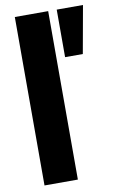

<svg xmlns="http://www.w3.org/2000/svg" viewBox="-90 -858 556 907"><g transform="rotate(-10 187.5 -404.0)"><path d="M249 -808H375L334 -580H249ZM48 -808H208V0H48Z"/></g></svg>

Font: Encode Sans Compressed
Style: ExtraBold
Weight: 800
Designer: Pablo Impallari, Andres Torresi
Foundry: Pablo Impallari, Andres Torresi
Version: Version 1.000; ttfautohint (v1.00) -l 8 -r 50 -G 200 -x 14 -